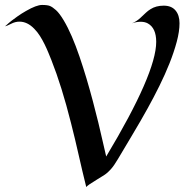

<svg xmlns="http://www.w3.org/2000/svg" viewBox="-54 -731 792 780"><path d="M377.4 -95.2Q580.6 -433.6 580.6 -561Q580.6 -616.7 546.9 -635.7Q534.7 -642.6 517.3 -642.6Q500 -642.6 481.9 -636.2Q501 -644 515.9 -658Q530.8 -671.9 539.1 -679.7Q547.4 -687.5 557.6 -693.8Q579.6 -708 611.1 -708Q642.6 -708 658.9 -688.7Q675.3 -669.4 675.3 -636.5Q675.3 -603.5 664.1 -561.5Q652.8 -519.5 634.8 -474.1Q616.7 -428.7 593.5 -381.8Q570.3 -335 545.9 -291Q521 -245.6 481 -178.7Q440.9 -111.8 425.3 -85.2Q409.7 -58.6 396.5 -43.7Q383.3 -28.8 369.6 -20Q356 -11.2 341.3 -2.4Q302.2 21 296.4 28.8Q280.3 -36.1 265.6 -101.3Q251 -166.5 234.4 -231.4Q196.8 -380.9 154.8 -486.8Q149.4 -500 142.6 -516.8Q135.7 -533.7 127.2 -551Q118.7 -568.4 108.2 -585Q97.7 -601.6 85 -614.3Q57.1 -643.1 24.9 -643.1Q7.8 -643.1 -9 -634.3Q-25.9 -625.5 -33.7 -624Q-33.2 -624 -26.9 -629.9Q-20.5 -635.7 -17.3 -638.4Q-14.2 -641.1 -7.1 -646.7Q0 -652.3 16.8 -664.3Q33.7 -676.3 51.8 -686.5Q94.2 -710.9 116.7 -710.9Q139.2 -710.9 149.4 -706.5Q159.7 -702.1 173.6 -689.7Q187.5 -677.2 204.6 -648.7Q221.7 -620.1 237.8 -582.8Q253.9 -545.4 268.8 -501.7Q283.7 -458 297.4 -412.1Q311 -366.2 323.2 -320.3Q335.4 -274.4 345.5 -232.7Q355.5 -190.9 363.5 -155.5Q371.6 -120.1 377.4 -95.2Z"/></svg>

Font: Fondamento
Style: Regular
Weight: 400
Version: Version 1.000